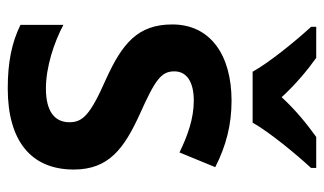

<svg xmlns="http://www.w3.org/2000/svg" viewBox="-186 -620 816 483"><g transform="rotate(90 221.5 -378.0)"><path d="M160 -606H288C313 -650 368 -716 402 -753V-766H324C291 -742 257 -715 224 -679C192 -714 156 -744 125 -766H47V-753C82 -715 136 -649 160 -606ZM406 -156C406 -245 352 -283 267 -322C180 -361 159 -376 159 -409C159 -440 185 -458 233 -458C277 -458 320 -443 363 -422L400 -512C347 -539 294 -553 233 -553C117 -553 41 -499 41 -404C41 -317 89 -278 179 -237C270 -197 287 -178 287 -145C287 -109 261 -86 202 -86C149 -86 87 -106 42 -130V-22C87 0 136 10 202 10C333 10 406 -48 406 -156Z"/></g></svg>

Font: Noto Sans Armenian SemiCondensed SemiBold
Style: Regular
Weight: 600
Width: 4
Designer: Monotype Design Team
Foundry: Monotype Imaging Inc.
Version: Version 2.008